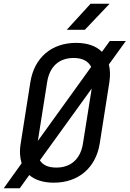

<svg xmlns="http://www.w3.org/2000/svg" viewBox="-35 -970 695 1030"><path d="M323 -810H420L553 -950H451ZM-15 40H71L122 -31C153 -4 198 10 254 10C385 10 479 -69 500 -200L552 -531C557 -566 556 -597 549 -624L640 -750H554L512 -692C481 -723 434 -740 373 -740C242 -740 149 -661 128 -530L76 -200C69 -159 72 -124 81 -94ZM218 -530C231 -613 282 -659 360 -659C407 -659 439 -642 454 -611L168 -214ZM267 -71C225 -71 195 -84 179 -110L457 -495L410 -200C397 -117 345 -71 267 -71Z"/></svg>

Font: JetBrains Mono
Style: Italic
Weight: 400
Italic angle: -9°
Monospace: yes
Designer: Philipp Nurullin, Konstantin Bulenkov
Foundry: JetBrains
Version: Version 2.305